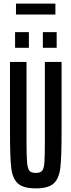

<svg xmlns="http://www.w3.org/2000/svg" viewBox="-20 -1029 393 1057"><path d="M35 -298V-688H126V-254Q126 -169 129 -135Q132 -101 142 -89Q152 -77 177 -77Q202 -77 212 -89Q222 -101 224.5 -134.5Q227 -168 227 -254V-688H319V-298Q319 -163 312 -104.5Q305 -46 275.5 -19Q246 8 177 8Q108 8 78.5 -19Q49 -46 42 -104Q35 -162 35 -298ZM63 -766V-852H139V-766ZM216 -766V-852H292V-766ZM68 -949V-1009H285V-949Z"/></svg>

Font: Saira Ultra Condensed SemiBold
Style: Regular
Weight: 600
Width: 1
Designer: Hector Gatti with collaboration of the Omnibus-Type team
Foundry: Omnibus-Type
Version: Version 1.001; ttfautohint (v1.8)